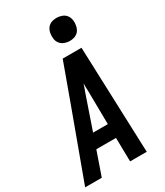

<svg xmlns="http://www.w3.org/2000/svg" viewBox="-253 -1057 987 1150"><g transform="rotate(-30 240.5 -482.5)"><path d="M-19 0 161 -490 250 -735H380L407 0H292L289 -164H153L96 0ZM288 -260 285 -490Q284 -504 284 -517.5Q284 -531 284 -544Q280 -531 275 -517.5Q270 -504 265 -490L186 -260ZM340 -805Q321 -805 303.5 -812Q286 -819 275 -833Q264 -847 261.5 -866Q259 -885 262 -904Q264 -917 270.5 -929.5Q277 -942 288.5 -950.5Q300 -959 313.5 -962Q327 -965 340 -965Q359 -965 377 -958Q395 -951 405.5 -937Q416 -923 419 -904Q422 -885 418 -866Q416 -853 409.5 -840.5Q403 -828 391.5 -819.5Q380 -811 366.5 -808Q353 -805 340 -805Z"/></g></svg>

Font: Iosevka Custom
Style: Bold Italic
Weight: 700
Italic angle: -9°
Designer: Belleve Invis
Foundry: Belleve Invis
Version: Version 30.3.1; ttfautohint (v1.8.3)